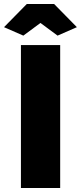

<svg xmlns="http://www.w3.org/2000/svg" viewBox="-43 -934 402 954"><path d="M61 0V-710H256V0ZM-23 -799 90 -914H226L339 -799L243 -757L158 -820L73 -757Z"/></svg>

Font: Raleway Black
Style: Regular
Weight: 900
Designer: Matt McInerney, Pablo Impallari, Rodrigo Fuenzalida
Foundry: Matt McInerney, Pablo Impallari, Rodrigo Fuenzalida
Version: Version 4.026